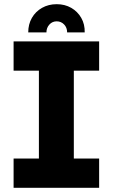

<svg xmlns="http://www.w3.org/2000/svg" viewBox="-20 -898 539 918"><path d="M45 0V-140H166V-560H45V-700H454V-560H333V-140H454V0ZM251 -878Q212 -878 181 -860.5Q150 -843 132.5 -812.5Q115 -782 115 -743H202Q202 -765 216 -780.5Q230 -796 251 -796Q272 -796 286.5 -781Q301 -766 301 -743H385Q386 -782 368.5 -812.5Q351 -843 320.5 -860.5Q290 -878 251 -878Z"/></svg>

Font: MuseoModerno
Style: Bold
Weight: 700
Designer: Pablo Cosgaya, Héctor Gatti, Marcela Romero, and the Authors of The MuseoModerno Project.
Foundry: Omnibus-Type Team
Version: Version 1.001